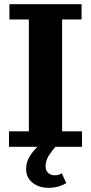

<svg xmlns="http://www.w3.org/2000/svg" viewBox="-20 -702 435 918"><path d="M23 0V-74H118V-609H25V-682H370V-609H277V-74H372V0ZM212 196Q167 196 136 172Q105 148 105 106Q105 75 120 49Q135 23 158.5 0.5Q182 -22 208 -41L248 -4Q228 19 213 42.5Q198 66 198 94Q198 114 210.5 125Q223 136 241 136Q252 136 259.5 134Q267 132 275 126L297 173Q284 182 262 189Q240 196 212 196Z"/></svg>

Font: Montagu Slab 144pt SemiBold
Style: Regular
Weight: 600
Version: Version 1.000